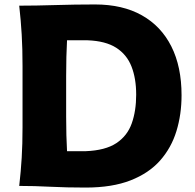

<svg xmlns="http://www.w3.org/2000/svg" viewBox="-20 -826 866 853"><path d="M65.4 0Q72.8 -64.5 76.4 -125Q80.1 -185.5 80.1 -260.7V-532.7Q80.1 -610.8 76.4 -672.6Q72.8 -734.4 65.4 -800.8Q138.7 -800.8 225.6 -803.5Q312.5 -806.2 402.3 -806.2Q524.4 -806.2 610.1 -758.1Q695.8 -710 741.2 -619.9Q786.6 -529.8 786.6 -402.8Q786.6 -317.9 763.9 -243.7Q741.2 -169.4 691.4 -113Q641.6 -56.6 560.1 -24.7Q478.5 7.3 360.4 7.3Q274.9 7.3 204.1 3.7Q133.3 0 65.4 0ZM277.8 -154.3H360.4Q448.2 -157.7 497.1 -190.2Q545.9 -222.7 565.4 -278.1Q585 -333.5 585 -405.3Q585 -477.5 564.2 -530.5Q543.5 -583.5 496.3 -613.8Q449.2 -644 369.1 -647H277.8Q275.9 -610.8 274.9 -573Q273.9 -535.2 273.9 -487.3V-308.1Q273.9 -262.2 274.9 -225.6Q275.9 -189 277.8 -154.3Z"/></svg>

Font: Pinar DS4-Bold
Style: Regular
Weight: 700
Designer: Amin Abedi
Version: Version 2.000